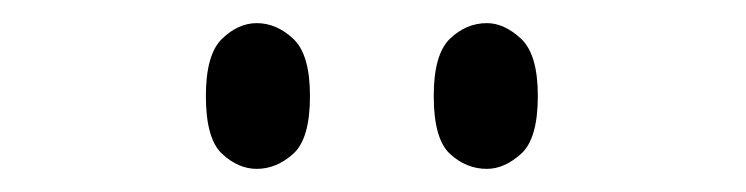

<svg xmlns="http://www.w3.org/2000/svg" viewBox="-20 -774 645 166"><path d="M401 -628Q416 -628 430.5 -641Q445 -654 445 -691Q445 -727 430.5 -740.5Q416 -754 401 -754Q383 -754 369 -740.5Q355 -727 355 -691Q355 -654 369 -641Q383 -628 401 -628ZM202 -628Q219 -628 233.5 -641Q248 -654 248 -691Q248 -727 233.5 -740.5Q219 -754 202 -754Q186 -754 172 -740.5Q158 -727 158 -691Q158 -654 172 -641Q186 -628 202 -628Z"/></svg>

Font: Noto Serif Display Semi
Style: Regular
Weight: 600
Designer: Monotype Design Team
Foundry: Monotype Imaging Inc.
Version: Version 1.900